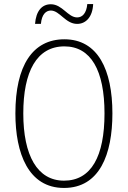

<svg xmlns="http://www.w3.org/2000/svg" viewBox="-20 -918 631 948"><path d="M153 -800H182C186 -847 207 -866 231 -866C275 -866 303 -800 361 -800C403 -800 437 -833 440 -898H411C407 -853 387 -832 361 -832C315 -832 288 -897 231 -897C187 -897 158 -864 153 -800ZM535 -358C535 -574 463 -724 298 -724C141 -724 56 -594 56 -358C56 -161 120 10 296 10C472 10 535 -156 535 -358ZM95 -358C95 -564 161 -689 298 -689C429 -689 496 -570 496 -358C496 -147 431 -26 296 -26C164 -26 95 -151 95 -358Z"/></svg>

Font: Noto Sans Condensed ExtraLight
Style: Regular
Weight: 200
Width: 3
Designer: Monotype Design Team
Foundry: Monotype Imaging Inc.
Version: Version 2.013